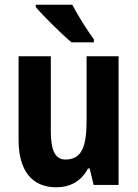

<svg xmlns="http://www.w3.org/2000/svg" viewBox="-20 -786 585 816"><path d="M287 -766H132V-756C162 -720 244 -639 284 -606H379V-619C354 -652 309 -723 287 -766ZM484 -547H348V-275C348 -167 330 -108 258 -108C214 -108 196 -148 196 -228V-547H59V-190C59 -61 116 10 219 10C278 10 326 -16 354 -70H361L378 0H484Z"/></svg>

Font: Noto Sans Lao UI Cond
Style: Bold
Weight: 700
Width: 3
Designer: Monotype Design Team
Foundry: Monotype Imaging Inc.
Version: Version 2.000